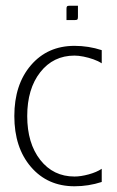

<svg xmlns="http://www.w3.org/2000/svg" viewBox="-20 -645 410 670"><path d="M212 -575V-614Q212 -621 214 -623Q216 -625 223 -625H252V-586Q252 -579 250 -577Q248 -575 241 -575ZM335 -10Q289 5 240 5Q146 5 88 -62.5Q30 -130 30 -240Q30 -350 88 -417.5Q146 -485 240 -485Q289 -485 335 -470V-424Q323 -432 306 -438Q289 -444 271.5 -447.5Q254 -451 240 -451Q166 -451 120.5 -393Q75 -335 75 -240Q75 -145 120.5 -87Q166 -29 240 -29Q262 -29 289.5 -36.5Q317 -44 335 -56Z"/></svg>

Font: Glametrix
Style: Light
Weight: 300
Designer: gluk
Foundry: gluk
Version: Version 0.40